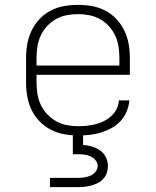

<svg xmlns="http://www.w3.org/2000/svg" viewBox="-20 -548 640 788"><path d="M302 8Q273 8 244 3Q215 -2 189 -15.5Q163 -29 142.5 -50Q122 -71 109.5 -97Q97 -123 92 -152Q87 -181 87 -210V-310Q87 -339 92 -367.5Q97 -396 109.5 -422Q122 -448 142 -469.5Q162 -491 188 -504.5Q214 -518 242.5 -523Q271 -528 300 -528Q329 -528 357.5 -523Q386 -518 412 -504.5Q438 -491 458 -469.5Q478 -448 490.5 -422Q503 -396 508 -367.5Q513 -339 513 -310V-241H130V-210Q130 -186 133.5 -163Q137 -140 147 -118.5Q157 -97 173.5 -79.5Q190 -62 210.5 -50.5Q231 -39 254.5 -34.5Q278 -30 302 -30Q320 -30 338 -32Q356 -34 373.5 -38.5Q391 -43 407.5 -51.5Q424 -60 437.5 -72.5Q451 -85 459 -101.5Q467 -118 468 -136H511Q509 -113 500 -91Q491 -69 475 -51.5Q459 -34 438 -22.5Q417 -11 394.5 -4Q372 3 348.5 5.5Q325 8 302 8ZM130 -279H470V-310Q470 -333 466.5 -356.5Q463 -380 453 -401.5Q443 -423 427 -440.5Q411 -458 390.5 -469.5Q370 -481 346.5 -485.5Q323 -490 300 -490Q277 -490 253.5 -485.5Q230 -481 209.5 -469.5Q189 -458 173 -440.5Q157 -423 147 -401.5Q137 -380 133.5 -356.5Q130 -333 130 -310ZM185 220V182H300Q313 182 326 180Q339 178 351 173Q363 168 372 157Q381 146 381 133Q381 120 372 109.5Q363 99 351 93.5Q339 88 326 86.5Q313 85 300 85H279V0H321V47Q340 48 358 53.5Q376 59 391 69.5Q406 80 414.5 97.5Q423 115 423 133Q423 147 418.5 161Q414 175 404.5 185.5Q395 196 382.5 202.5Q370 209 356 213Q342 217 328 218.5Q314 220 300 220Z"/></svg>

Font: Iosevka SS04 XLt Ex
Style: Regular
Weight: 200
Width: 7
Monospace: yes
Designer: Belleve Invis
Foundry: Belleve Invis
Version: Version 19.0.0; ttfautohint (v1.8.4)